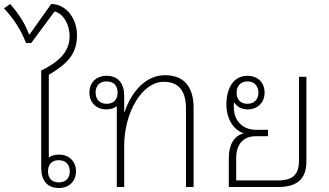

<svg xmlns="http://www.w3.org/2000/svg" viewBox="-46 -935 1643 960"><path d="M339 -759C339 -846 282 -915 210 -915L102 -763H99C80 -815 49 -865 5 -915L-26 -893C20 -845 60 -784 84 -720H110L227 -878C272 -866 302 -811 302 -754C302 -673 244 -624 160 -582V-96C160 -33 190 5 248 5C303 5 334 -32 334 -79C334 -125 302 -162 249 -162C228 -162 210 -157 198 -147V-561C287 -614 339 -662 339 -759ZM248 -134C283 -134 303 -112 303 -78C303 -45 283 -23 248 -23C212 -23 194 -45 194 -78C194 -112 212 -134 248 -134Z M538 0H575V-206C575 -371 663 -526 773 -526C854 -526 884 -473 884 -390V0H922V-396C922 -491 882 -559 779 -559C680 -559 610 -473 577 -375H575V-455C575 -518 545 -556 487 -556C432 -556 401 -519 401 -472C401 -425 433 -388 486 -388C508 -388 525 -394 538 -404ZM487 -416C452 -416 432 -439 432 -472C432 -506 452 -528 487 -528C523 -528 542 -506 542 -472C542 -438 523 -416 487 -416Z M1098 0H1344C1445 0 1486 -44 1486 -130V-551H1449V-134C1449 -67 1423 -33 1345 -33H1135V-144C1135 -214 1170 -254 1234 -254H1294V-286H1233C1172 -286 1123 -327 1123 -399C1123 -407 1123 -416 1124 -424C1138 -402 1162 -388 1192 -388C1245 -388 1277 -425 1277 -472C1277 -519 1246 -556 1191 -556C1123 -556 1086 -497 1086 -412C1086 -342 1121 -285 1172 -269V-268C1123 -256 1098 -210 1098 -143ZM1191 -416C1155 -416 1137 -439 1137 -472C1137 -504 1157 -528 1191 -528C1226 -528 1246 -505 1246 -472C1246 -439 1226 -416 1191 -416Z"/></svg>

Font: Noto Sans Thai Looped ExtraLight
Style: Regular
Weight: 200
Designer: Sasikarn Vongin, Ben Mitchell
Foundry: The Fontpad Ltd
Version: Version 1.001